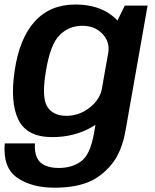

<svg xmlns="http://www.w3.org/2000/svg" viewBox="-39 -618 702 871"><path d="M208 233.5Q294 233.5 355 210.8Q416 188 464.5 131Q513 74 530.5 -26L630.5 -592.5H527L469 -474L387 -11.5Q370 84.5 328.5 114.2Q287 144 227.5 144Q192 144 166 132.8Q140 121.5 128.5 96.8Q117 72 119.5 32.5H-17.5Q-26.5 143 39 188.2Q104.5 233.5 208 233.5ZM198.5 4Q301 4 382.2 -44.2Q463.5 -92.5 474 -150.5L423.5 -216.5Q414.5 -166 367 -129.2Q319.5 -92.5 262.5 -92.5Q201.5 -92.5 175.2 -134.5Q149 -176.5 169.5 -297Q189.5 -417.5 231.8 -459.2Q274 -501 334.5 -501Q391.5 -501 426 -464.2Q460.5 -427.5 452 -378L524.5 -439Q534.5 -496 470 -546.8Q405.5 -597.5 303 -597.5Q188 -597.5 118.5 -520.5Q49 -443.5 27.5 -297.5Q6 -152.5 44.8 -74.2Q83.5 4 198.5 4Z"/></svg>

Font: Anybody UltraCondensed Thin SemiBold
Style: Italic
Weight: 600
Italic angle: -10°
Version: Version 1.111